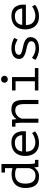

<svg xmlns="http://www.w3.org/2000/svg" viewBox="1420 -2168 760 3640"><g transform="rotate(-90 1800.0 -348.0)"><path d="M349 -700H511V-171Q511 -162 512 -148.5Q513 -135 514.5 -120Q516 -105 518 -90.5Q520 -76 522 -65H589V0H456L446 -77H442Q420 -39 376.5 -13.5Q333 12 276 12Q163 12 109.5 -51.5Q56 -115 56 -249Q56 -312 74 -360.5Q92 -409 125.5 -441.5Q159 -474 206 -491Q253 -508 311 -508Q332 -508 348.5 -507Q365 -506 379 -504Q393 -502 405.5 -498.5Q418 -495 433 -491V-633H349ZM289 -55Q350 -55 385 -86.5Q420 -118 433 -181V-413Q411 -428 383.5 -435Q356 -442 311 -442Q231 -442 185 -395.5Q139 -349 139 -249Q139 -208 146.5 -172.5Q154 -137 171.5 -111Q189 -85 218 -70Q247 -55 289 -55Z M1129 -63Q1111 -47 1086.5 -33Q1062 -19 1033 -9Q1004 1 972.5 6.5Q941 12 909 12Q849 12 803 -6.5Q757 -25 726 -59.5Q695 -94 679 -142Q663 -190 663 -250Q663 -313 680.5 -362Q698 -411 731 -444Q764 -477 811 -494.5Q858 -512 916 -512Q958 -512 999 -501Q1040 -490 1071.5 -459.5Q1103 -429 1120 -375.5Q1137 -322 1132 -237H745Q745 -147 793.5 -102.5Q842 -58 923 -58Q950 -58 976.5 -64.5Q1003 -71 1027 -80Q1051 -89 1069.5 -100Q1088 -111 1098 -120ZM918 -446Q885 -446 855.5 -439Q826 -432 803.5 -415.5Q781 -399 766.5 -372.5Q752 -346 748 -307H1059Q1054 -373 1016.5 -409.5Q979 -446 918 -446Z M1293 -325Q1293 -334 1292.5 -348.5Q1292 -363 1291 -378.5Q1290 -394 1288.5 -409Q1287 -424 1285 -435H1218V-500H1352L1361 -419H1366Q1376 -436 1392.5 -452.5Q1409 -469 1431 -482.5Q1453 -496 1480 -504Q1507 -512 1537 -512Q1583 -512 1618.5 -502Q1654 -492 1677.5 -466.5Q1701 -441 1713 -397.5Q1725 -354 1725 -287V0H1647V-272Q1647 -355 1620 -397Q1593 -439 1522 -439Q1496 -439 1471.5 -428.5Q1447 -418 1427 -401Q1407 -384 1392 -361.5Q1377 -339 1370 -314V0H1293Z M1905 0V-67H2079V-433H1905V-500H2159V-67H2329V0ZM2052 -642Q2052 -669 2070 -688.5Q2088 -708 2116 -708Q2145 -708 2164.5 -688.5Q2184 -669 2184 -642Q2184 -616 2164.5 -598Q2145 -580 2116 -580Q2088 -580 2070 -598Q2052 -616 2052 -642Z M2838 -135Q2838 -167 2813 -184.5Q2788 -202 2751 -212.5Q2714 -223 2670.5 -232Q2627 -241 2590 -256Q2553 -271 2528 -296.5Q2503 -322 2503 -368Q2503 -406 2519.5 -433Q2536 -460 2563 -477.5Q2590 -495 2626 -503.5Q2662 -512 2701 -512Q2771 -512 2821.5 -494.5Q2872 -477 2902 -458L2870 -395Q2837 -413 2798.5 -429.5Q2760 -446 2702 -446Q2680 -446 2658.5 -441.5Q2637 -437 2619.5 -428Q2602 -419 2591.5 -404.5Q2581 -390 2581 -369Q2581 -343 2606 -329Q2631 -315 2668 -305.5Q2705 -296 2748.5 -287.5Q2792 -279 2829 -263Q2866 -247 2891 -220Q2916 -193 2916 -147Q2916 -78 2861.5 -33Q2807 12 2698 12Q2665 12 2633 6Q2601 0 2573 -10Q2545 -20 2522 -32.5Q2499 -45 2484 -58L2524 -123Q2536 -111 2556 -98.5Q2576 -86 2600 -76Q2624 -66 2651.5 -60Q2679 -54 2707 -54Q2734 -54 2757.5 -58.5Q2781 -63 2799 -72.5Q2817 -82 2827.5 -97.5Q2838 -113 2838 -135Z M3529 -63Q3511 -47 3486.5 -33Q3462 -19 3433 -9Q3404 1 3372.5 6.5Q3341 12 3309 12Q3249 12 3203 -6.5Q3157 -25 3126 -59.5Q3095 -94 3079 -142Q3063 -190 3063 -250Q3063 -313 3080.5 -362Q3098 -411 3131 -444Q3164 -477 3211 -494.5Q3258 -512 3316 -512Q3358 -512 3399 -501Q3440 -490 3471.5 -459.5Q3503 -429 3520 -375.5Q3537 -322 3532 -237H3145Q3145 -147 3193.5 -102.5Q3242 -58 3323 -58Q3350 -58 3376.5 -64.5Q3403 -71 3427 -80Q3451 -89 3469.5 -100Q3488 -111 3498 -120ZM3318 -446Q3285 -446 3255.5 -439Q3226 -432 3203.5 -415.5Q3181 -399 3166.5 -372.5Q3152 -346 3148 -307H3459Q3454 -373 3416.5 -409.5Q3379 -446 3318 -446Z"/></g></svg>

Font: PT Mono
Style: Regular
Weight: 400
Monospace: yes
Designer: A.Korolkova, I.Chaeva
Foundry: ParaType Ltd
Version: Version 1.001W OFL